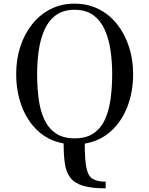

<svg xmlns="http://www.w3.org/2000/svg" viewBox="-20 -780 816 1050"><path d="M558 213.5V250Q479 250 432.8 235.5Q386.5 221 364 191Q341.5 161 334.8 114.8Q328 68.5 328 4.5Q245 -10.5 187 -64.5Q129 -118.5 98.8 -199Q68.5 -279.5 68.5 -375Q68.5 -455 91 -524.8Q113.5 -594.5 155.8 -647.5Q198 -700.5 256.8 -730.2Q315.5 -760 388 -760Q460.5 -760 519.5 -730.2Q578.5 -700.5 620.5 -647.5Q662.5 -594.5 685.2 -524.8Q708 -455 708 -375Q708 -278.5 677 -197.5Q646 -116.5 587 -62.8Q528 -9 443.5 5.5Q443.5 94 452.8 138.5Q462 183 486.8 198.2Q511.5 213.5 558 213.5ZM388 -726.5Q326.5 -726.5 286.5 -697.5Q246.5 -668.5 224 -618.8Q201.5 -569 192.2 -506Q183 -443 183 -375Q183 -307 190.8 -244Q198.5 -181 220.2 -131.2Q242 -81.5 282.5 -52.5Q323 -23.5 388 -23.5Q453.5 -23.5 494 -52.5Q534.5 -81.5 556 -131.2Q577.5 -181 585.5 -244Q593.5 -307 593.5 -375Q593.5 -443 584.2 -506Q575 -569 552.2 -618.8Q529.5 -668.5 489.5 -697.5Q449.5 -726.5 388 -726.5Z"/></svg>

Font: Bodoni* 06pt
Style: Regular
Weight: 400
Version: Version 2.3